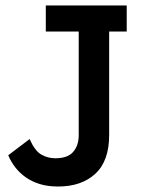

<svg xmlns="http://www.w3.org/2000/svg" viewBox="-20 -670 515 700"><path d="M378 -555V-178Q378 -83 327.5 -36.5Q277 10 192 10Q154 10 125 1Q96 -8 74 -23.5Q52 -39 36 -59.5Q20 -80 10 -104L88 -163Q107 -120 130.5 -106.5Q154 -93 182 -93Q227 -93 247 -116.5Q267 -140 267 -177V-555H147V-650H442V-555Z"/></svg>

Font: Zilla Slab SemiBold
Style: Regular
Weight: 600
Designer: Typotheque.com
Foundry: Typotheque type foundry
Version: Version 1.1; 2017